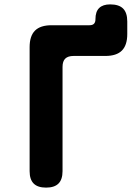

<svg xmlns="http://www.w3.org/2000/svg" viewBox="-20 -845 640 875"><path d="M190 10Q152 10 133.5 -8.5Q115 -27 115 -65V-630Q115 -681 139.5 -705.5Q164 -730 215 -730H388Q402 -730 408.5 -737Q415 -744 415 -757V-758Q415 -792 432 -808.5Q449 -825 482 -825Q522 -825 541 -806Q560 -787 560 -747V-690Q560 -639 535.5 -614.5Q511 -590 460 -590H315Q290 -590 277.5 -578Q265 -566 265 -540V-65Q265 -27 246.5 -8.5Q228 10 190 10Z"/></svg>

Font: Maple Mono NL ExtraBold
Style: Regular
Weight: 800
Monospace: yes
Designer: subframe7536
Version: Version 7.000